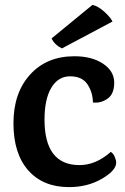

<svg xmlns="http://www.w3.org/2000/svg" viewBox="-20 -750 512 785"><path d="M284 -520Q356 -520 401.5 -489.5Q447 -459 447 -412Q447 -365 419 -346Q391 -327 360 -331Q359 -374 337 -406Q315 -438 266.5 -438Q218 -438 190 -391.5Q162 -345 162 -261Q162 -75 305 -75Q372 -75 433 -129Q443 -123 449 -109Q455 -95 455 -85Q455 -53 396.5 -19Q338 15 262 15Q156 15 95.5 -53.5Q35 -122 35 -246Q35 -370 103 -445Q171 -520 284 -520ZM440 -662 233 -552Q202 -568 191 -593L358 -730Q381 -725 406 -702.5Q431 -680 440 -662Z"/></svg>

Font: Karma
Style: Bold
Weight: 700
Designer: Joana Correia
Foundry: Indian Type Foundry
Version: Version 1.202;PS 1.0;hotconv 1.0.78;makeotf.lib2.5.61930; tt